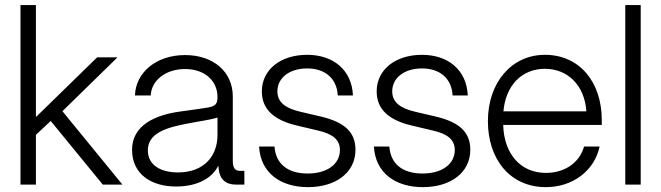

<svg xmlns="http://www.w3.org/2000/svg" viewBox="-20 -748 2679 778"><path d="M63 0H125.5V-201.7L185.5 -257.8L396.5 0H476.1L232.9 -297.4L456.1 -515.6H373.5L127.4 -275.4H125.5V-727.5H63Z M693.4 7.8C788.1 7.8 843.3 -32.2 864.7 -77.1L866.2 -62.5C870.6 -21.5 895 0 935.1 0H970.2V-55.7H952.6C931.6 -55.7 923.3 -67.9 923.3 -97.2V-357.4C923.3 -456.5 845.2 -524.9 730 -524.9C613.3 -524.9 529.8 -454.6 526.9 -361.3H590.8C593.3 -421.9 650.9 -468.3 730 -468.3C809.1 -468.3 861.3 -420.9 861.3 -355C861.3 -326.2 852.5 -318.4 824.2 -312.5C793 -307.6 756.8 -302.2 709 -295.9C607.9 -282.2 515.1 -239.7 515.1 -141.1C515.1 -41 594.7 7.8 693.4 7.8ZM701.2 -49.3C629.4 -49.3 579.1 -80.1 579.1 -138.2C579.1 -195.8 626.5 -225.1 725.6 -244.6C783.2 -256.3 824.7 -260.7 861.3 -271.5V-201.7C861.3 -112.3 803.7 -49.3 701.2 -49.3Z M1228 10.3C1339.8 10.3 1420.4 -47.9 1420.4 -141.1C1420.4 -213.4 1375 -252.9 1281.7 -275.4L1196.3 -295.4C1137.7 -309.1 1104 -333 1104 -377.9C1104 -431.2 1151.4 -470.7 1224.6 -470.7C1299.3 -470.7 1345.2 -428.2 1348.6 -361.3H1410.2C1405.8 -463.9 1331.1 -525.9 1224.6 -525.9C1115.7 -525.9 1041 -464.8 1041 -377.9C1041 -305.2 1089.8 -261.2 1183.1 -239.3L1268.1 -219.2C1323.2 -206.5 1357.4 -185.1 1357.4 -140.1C1357.4 -84 1307.1 -44.9 1226.6 -44.9C1144.5 -44.9 1097.2 -85 1092.3 -154.3H1029.8C1035.6 -47.4 1116.7 10.3 1228 10.3Z M1693.4 10.3C1805.2 10.3 1885.7 -47.9 1885.7 -141.1C1885.7 -213.4 1840.3 -252.9 1747.1 -275.4L1661.6 -295.4C1603 -309.1 1569.3 -333 1569.3 -377.9C1569.3 -431.2 1616.7 -470.7 1689.9 -470.7C1764.6 -470.7 1810.5 -428.2 1814 -361.3H1875.5C1871.1 -463.9 1796.4 -525.9 1689.9 -525.9C1581.1 -525.9 1506.3 -464.8 1506.3 -377.9C1506.3 -305.2 1555.2 -261.2 1648.4 -239.3L1733.4 -219.2C1788.6 -206.5 1822.8 -185.1 1822.8 -140.1C1822.8 -84 1772.5 -44.9 1691.9 -44.9C1609.9 -44.9 1562.5 -85 1557.6 -154.3H1495.1C1501 -47.4 1582 10.3 1693.4 10.3Z M2191.9 10.3C2300.3 10.3 2388.7 -55.7 2409.7 -154.3H2346.7C2328.6 -89.8 2270 -47.4 2191.9 -47.4C2087.4 -47.4 2022 -127 2019 -241.7H2418.5V-261.2C2418.5 -416 2328.1 -525.9 2188 -525.9C2052.7 -525.9 1957 -413.1 1957 -257.3C1957 -102.5 2046.9 10.3 2191.9 10.3ZM2020 -296.9C2028.8 -401.4 2094.2 -469.2 2188 -469.2C2282.2 -469.2 2349.1 -400.4 2356 -296.9Z M2576.2 -727.5H2513.7V0H2576.2Z"/></svg>

Font: Raveo Display Display Light
Style: Regular
Weight: 300
Designer: Jakub Foglar, Rasmus Andersson (Inter)
Foundry: Jakubfoglar.com
Version: Version 1.100;Glyphs 3.2.3 (3260)